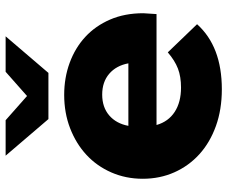

<svg xmlns="http://www.w3.org/2000/svg" viewBox="-83 -716 808 682"><g transform="rotate(-90 321.0 -375.0)"><path d="M612 -223H218Q230 -181 264.5 -158.5Q299 -136 351 -136Q390 -136 418.5 -147Q447 -158 476 -183L576 -79Q497 9 345 9Q273 9 214.5 -12Q156 -33 114.5 -70.5Q73 -108 50 -159.5Q27 -211 27 -272Q27 -332 49.5 -383.5Q72 -435 112 -472Q152 -509 206.5 -530Q261 -551 325 -551Q386 -551 439 -531.5Q492 -512 531 -476Q570 -440 592.5 -388Q615 -336 615 -270Q615 -268 612 -223ZM215 -323H437Q429 -366 400 -391Q371 -416 326 -416Q281 -416 252 -391Q223 -366 215 -323ZM533 -759 403 -607H239L109 -759H235L321 -683L407 -759Z"/></g></svg>

Font: CMG Sans ExtraBold
Style: Regular
Weight: 800
Designer: Julieta Ulanovsky
Foundry: Julieta Ulanovsky
Version: Version 7.200